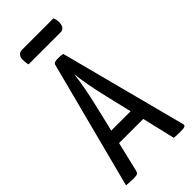

<svg xmlns="http://www.w3.org/2000/svg" viewBox="-270 -919 977 977"><g transform="rotate(-45 218.5 -430.5)"><path d="M5 0ZM396 2Q369 2 348 0L306 -178H132L93 -14Q90 -5 83.5 -1.5Q77 2 55 2Q34 2 5 -1L184 -689Q187 -703 214 -703Q237 -703 252 -700L431 -15Q433 -6 426 -2Q419 2 396 2ZM254 -395Q225 -517 219 -588Q208 -499 183 -395L149 -251H288ZM85 -824Q85 -842 94 -852.5Q103 -863 118 -863H345Q352 -846 352 -829Q352 -811 344 -799Q336 -787 322 -787H90Q85 -801 85 -824Z"/></g></svg>

Font: Yanone Kaffeesatz
Style: Regular
Weight: 400
Designer: Yanone (Cyrillic: Daniel Pouzeot & Huerta Tipografica)
Foundry: Yanone
Version: Version 1.100;PS 001.100;hotconv 1.0.70;makeotf.lib2.5.58329